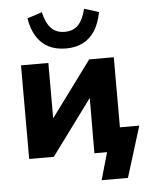

<svg xmlns="http://www.w3.org/2000/svg" viewBox="-56 -733 702 909"><g transform="rotate(-5 295.0 -278.5)"><path d="M390 130 427 0H368V-112H590L515 130ZM57 0V-445H187V-129H148L381 -445H498V0H367L368 -316H407L174 0ZM277 -506Q229 -506 194 -524Q159 -542 137 -577.5Q115 -613 107 -664L177 -687Q190 -633 214 -609Q238 -585 277 -585Q318 -585 341.5 -609.5Q365 -634 378 -686L447 -664Q437 -611 414.5 -576Q392 -541 357.5 -523.5Q323 -506 277 -506Z"/></g></svg>

Font: Nunito Sans 12pt ExtraLight
Style: Weight 830 Width 84 Optical size 12.0 YTLC 445
Weight: 830
Width: 4
Designer: Vernon Adams
Foundry: Vernon Adams
Version: Version 3.101;gftools[0.9.27]